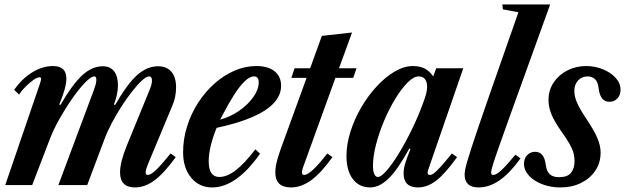

<svg xmlns="http://www.w3.org/2000/svg" viewBox="-20 -831 2806 862"><path d="M586 10.5Q519 10.5 519 -57Q519 -80.5 526.5 -109.8Q534 -139 548.5 -175.5L651.5 -427Q663.5 -456.5 662.2 -472.2Q661 -488 649.5 -488Q637.5 -488 617.5 -469.8Q597.5 -451.5 573.8 -421.2Q550 -391 526 -354Q502 -317 481.8 -278.5Q461.5 -240 449 -206L371.5 0H242L401.5 -427Q407 -442 409.8 -452.8Q412.5 -463.5 412.5 -472.5Q412.5 -488 404 -488Q389 -488 362.2 -460.5Q335.5 -433 305 -389.5Q274.5 -346 247 -297.2Q219.5 -248.5 203.5 -206L124.5 0H3.5L159.5 -456Q165 -472.5 164.5 -478.2Q164 -484 157 -484Q147.5 -484 130.8 -472.5Q114 -461 96 -443.2Q78 -425.5 65.5 -406.5L43.5 -428Q79.5 -478.5 125.2 -506.5Q171 -534.5 218 -534.5Q278 -534.5 278 -478Q278 -458 270.2 -429.5Q262.5 -401 246 -361.5L251.5 -360Q306 -454 350 -493.8Q394 -533.5 441 -533.5Q475 -533.5 492.2 -511Q509.5 -488.5 509.5 -448.5Q509.5 -428.5 505 -406.8Q500.5 -385 491.5 -361.5L497 -360Q551 -454 595.5 -493.8Q640 -533.5 690 -533.5Q728.5 -533.5 749.5 -509Q770.5 -484.5 770.5 -438Q770.5 -417 766.2 -396Q762 -375 753.5 -356L643.5 -92Q634 -69 634 -57.2Q634 -45.5 644 -45.5Q656.5 -45.5 680 -67.5Q703.5 -89.5 746 -142L769 -125.5Q716.5 -53 673.5 -21.2Q630.5 10.5 586 10.5Z M932.5 10.5Q874.5 10.5 838.2 -33.2Q802 -77 802 -147Q802 -206.5 819.8 -263.2Q837.5 -320 869 -369Q900.5 -418 942.2 -455.2Q984 -492.5 1032.2 -513.5Q1080.5 -534.5 1131 -534.5Q1183.5 -534.5 1212.8 -511Q1242 -487.5 1242 -446Q1242 -404 1209.8 -368.8Q1177.5 -333.5 1113 -305.5Q1048.5 -277.5 952.5 -257Q935.5 -215.5 926.2 -177Q917 -138.5 917 -107.5Q917 -36.5 964.5 -36.5Q999 -36.5 1037.8 -66Q1076.5 -95.5 1126.5 -160.5L1147.5 -141Q1041 10.5 932.5 10.5ZM968.5 -294Q1013.5 -306 1053 -333.2Q1092.5 -360.5 1117 -394.8Q1141.5 -429 1141.5 -461Q1141.5 -488 1121 -488Q1101 -488 1078 -465.5Q1055 -443 1030.2 -404Q1005.5 -365 980 -316Z M1286.5 10.5Q1216 10.5 1216 -57Q1216 -70.5 1218.8 -86.8Q1221.5 -103 1228 -124.5Q1234.5 -146 1245 -175L1356.5 -481.5H1288L1302.5 -524.5H1372.5L1425 -670L1560.5 -685L1502 -524.5H1580.5L1566 -481.5H1486L1345 -92Q1342 -84 1340.2 -78.5Q1338.5 -73 1337.5 -69.2Q1336.5 -65.5 1336 -62.8Q1335.5 -60 1335.5 -57.5Q1335.5 -45.5 1345.5 -45.5Q1360 -45.5 1385.2 -68.8Q1410.5 -92 1449.5 -142L1472.5 -125.5Q1422 -54.5 1377.2 -22Q1332.5 10.5 1286.5 10.5Z M1642 10.5Q1592.5 10.5 1564 -27.2Q1535.5 -65 1535.5 -130Q1535.5 -183.5 1553.5 -240.2Q1571.5 -297 1602.2 -349.5Q1633 -402 1671.8 -443.8Q1710.5 -485.5 1752.2 -510Q1794 -534.5 1833.5 -534.5Q1864.5 -534.5 1886.2 -523.5Q1908 -512.5 1925 -488L1938.5 -524.5H2060L1902 -67.5Q1898.5 -57.5 1900.5 -51.5Q1902.5 -45.5 1910 -45.5Q1918 -45.5 1928.8 -53.5Q1939.5 -61.5 1958.2 -82.2Q1977 -103 2009 -142L2032 -125.5Q1979 -51.5 1938.8 -20.5Q1898.5 10.5 1857 10.5Q1792 10.5 1792 -52.5Q1792 -73 1799.5 -98Q1807 -123 1823 -162.5L1817.5 -164Q1766.5 -70.5 1725 -30Q1683.5 10.5 1642 10.5ZM1676.5 -36.5Q1691 -36.5 1716.2 -65.5Q1741.5 -94.5 1771 -142.8Q1800.5 -191 1829.2 -250Q1858 -309 1879.5 -368.5Q1890.5 -398 1894 -413.2Q1897.5 -428.5 1897.5 -441Q1897.5 -464 1887.8 -476Q1878 -488 1859.5 -488Q1837.5 -488 1810.2 -460.8Q1783 -433.5 1755.5 -388.8Q1728 -344 1705.2 -290.5Q1682.5 -237 1668.5 -183.5Q1654.5 -130 1654.5 -86.5Q1654.5 -63.5 1660.2 -50Q1666 -36.5 1676.5 -36.5Z M2129 10.5Q2097 10.5 2081.5 -4.2Q2066 -19 2066 -46Q2066 -56 2068.5 -69.8Q2071 -83.5 2077.8 -106.8Q2084.5 -130 2096.8 -167.8Q2109 -205.5 2128.5 -262.8Q2148 -320 2176.5 -402L2307.5 -776L2238 -789L2235 -811H2450L2268.5 -308Q2238.5 -224.5 2220 -172Q2201.5 -119.5 2193.2 -92.5Q2185 -65.5 2185 -58.5Q2185 -51.5 2187.2 -48.5Q2189.5 -45.5 2195 -45.5Q2208 -45.5 2231.2 -67Q2254.5 -88.5 2294 -136.5L2317 -120Q2268.5 -53 2222.5 -21.2Q2176.5 10.5 2129 10.5Z M2495.5 10.5Q2452 10.5 2414.8 -3.8Q2377.5 -18 2355 -42.2Q2332.5 -66.5 2332.5 -96Q2332.5 -119.5 2346.8 -134.5Q2361 -149.5 2382.5 -149.5Q2403 -149.5 2414.8 -135Q2426.5 -120.5 2430 -92.5Q2434 -60.5 2449 -48Q2464 -35.5 2489.5 -35.5Q2527.5 -35.5 2543.5 -55Q2559.5 -74.5 2559.5 -107.5Q2559.5 -126 2555 -143.5Q2550.5 -161 2537.5 -184.2Q2524.5 -207.5 2499 -243Q2468.5 -286 2455.5 -318.5Q2442.5 -351 2442.5 -381Q2442.5 -426 2465.5 -460.5Q2488.5 -495 2527 -514.8Q2565.5 -534.5 2611.5 -534.5Q2651 -534.5 2686.2 -520.2Q2721.5 -506 2743.8 -481.8Q2766 -457.5 2766 -428Q2766 -404.5 2752 -389.2Q2738 -374 2716 -374Q2675.5 -374 2668 -432Q2664.5 -464 2651 -476Q2637.5 -488 2618.5 -488Q2592.5 -488 2575.5 -470Q2558.5 -452 2558.5 -422Q2558.5 -398 2571 -369.2Q2583.5 -340.5 2609 -303Q2647.5 -245.5 2662 -211.2Q2676.5 -177 2676.5 -146Q2676.5 -100 2652.8 -64.8Q2629 -29.5 2588.2 -9.5Q2547.5 10.5 2495.5 10.5Z"/></svg>

Font: Libre Caslon Condensed
Style: Italic
Weight: 400
Italic angle: -22.583°
Designer: Pablo Impallari, Rodrigo Fuenzalida, Katja Schimmel, Ertekin Erdin
Foundry: Pablo Impallari, Rodrigo Fuenzalida
Version: Version 2.000;gftools[0.9.33]